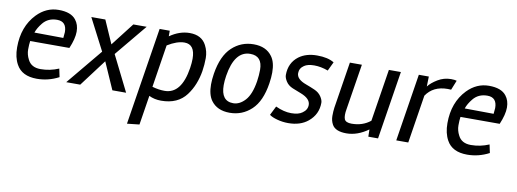

<svg xmlns="http://www.w3.org/2000/svg" viewBox="-59 -855 3819 1418"><g transform="rotate(10 1850.0 -146.0)"><path d="M417 -468Q445 -433 445 -380.5Q445 -328 413 -253H119Q115 -227 115 -189Q115 -151 134 -115Q160 -62 230 -62Q300 -62 366 -90L379 -28Q301 13 215 13Q103 13 61 -64Q32 -116 32 -191Q32 -347 125 -444Q195 -516 287.5 -516Q380 -516 417 -468ZM356 -318Q360 -351 360 -362Q360 -442 288 -442Q221 -442 182 -394Q151 -356 139 -320Z M948 -506 750 -267 883 0H780L691 -202L539 0H434L656 -268L533 -506H638L714 -333L848 -506Z M1160 -63Q1286 -63 1317 -262Q1323 -301 1323 -332Q1323 -440 1244 -440Q1188 -440 1117 -396L1067 -77Q1115 -63 1160 -63ZM1270 -516Q1360 -516 1395 -448Q1418 -404 1418 -354Q1418 -304 1410 -254.5Q1402 -205 1383.5 -158Q1365 -111 1335 -71Q1272 13 1147 13Q1096 13 1056 -7L1021 214L929 224L1045 -507H1121V-465Q1194 -516 1270 -516Z M1521 -50Q1490 -93 1490 -170Q1490 -206 1497 -251Q1519 -388 1587.5 -452Q1656 -516 1750 -516Q1844 -516 1889 -453Q1920 -411 1920 -334Q1920 -297 1913 -252Q1892 -115 1823.5 -51Q1755 13 1661 13Q1567 13 1521 -50ZM1737 -442Q1619 -442 1589 -251Q1583 -212 1583 -181Q1583 -61 1675 -61Q1723 -61 1764 -106Q1805 -151 1821 -251Q1828 -298 1828 -338Q1828 -442 1737 -442Z M1992 -92Q2054 -63 2109 -63Q2164 -63 2192 -84Q2227 -108 2227 -145Q2227 -192 2155 -220Q2122 -232 2089 -246Q2056 -260 2039 -286.5Q2022 -313 2022 -334Q2022 -425 2089 -476Q2143 -516 2225 -516Q2307 -516 2353 -487L2321 -420Q2267 -440 2217.5 -440Q2168 -440 2142 -422Q2109 -400 2109 -363Q2109 -317 2182 -291Q2215 -279 2248 -264.5Q2281 -250 2298.5 -224Q2316 -198 2316 -177Q2316 -90 2248 -34Q2191 13 2100 13Q2058 13 2017.5 2Q1977 -9 1958 -24Z M2700 -45Q2619 13 2536.5 13Q2454 13 2429 -32Q2413 -61 2413 -96Q2413 -131 2417 -159L2472 -506H2562L2507 -161Q2503 -139 2503 -120Q2503 -101 2508 -88Q2518 -64 2562 -64Q2645 -64 2703 -111L2765 -503H2855L2774 9H2701Z M3229 -516Q3258 -516 3272 -511L3243 -439Q3234 -440 3217 -440Q3109 -440 3056 -361L2999 0H2909L2989 -506H3064L3062 -431Q3085 -461 3130.5 -488.5Q3176 -516 3229 -516Z M3644 -468Q3672 -433 3672 -380.5Q3672 -328 3640 -253H3346Q3342 -227 3342 -189Q3342 -151 3361 -115Q3387 -62 3457 -62Q3527 -62 3593 -90L3606 -28Q3528 13 3442 13Q3330 13 3288 -64Q3259 -116 3259 -191Q3259 -347 3352 -444Q3422 -516 3514.5 -516Q3607 -516 3644 -468ZM3583 -318Q3587 -351 3587 -362Q3587 -442 3515 -442Q3448 -442 3409 -394Q3378 -356 3366 -320Z"/></g></svg>

Font: Rambla
Style: Italic
Weight: 400
Italic angle: -12°
Designer: Martin Sommaruga
Foundry: Martin Sommaruga
Version: Version 1.001